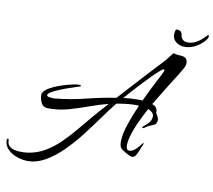

<svg xmlns="http://www.w3.org/2000/svg" viewBox="-186 -892 1301 1174"><g transform="rotate(10 464.5 -305.0)"><path d="M58 170Q27 170 -7 158.5Q-41 147 -65 123.5Q-89 100 -89 64Q-89 57 -83 57Q-77 57 -77 65Q-77 89 -64 101Q-51 113 -31.5 117.5Q-12 122 7 122Q18 122 28.5 121.5Q39 121 49 120Q107 112 156 83Q205 54 247 13Q289 -28 326.5 -73.5Q364 -119 399 -160Q443 -212 487 -260Q428 -245 369.5 -223.5Q311 -202 252.5 -185.5Q194 -169 132 -169H126Q96 -169 83.5 -193Q71 -217 71 -243Q71 -259 89 -274Q107 -289 134.5 -301.5Q162 -314 192.5 -323.5Q223 -333 249 -338.5Q275 -344 288 -344Q290 -344 295 -343.5Q300 -343 300 -340Q300 -339 299 -337.5Q298 -336 298 -335Q289 -332 267 -325Q245 -318 218 -308.5Q191 -299 165.5 -288Q140 -277 123.5 -266.5Q107 -256 107 -248Q107 -239 123 -237Q139 -235 145 -235Q150 -235 155 -235Q160 -235 164 -236Q254 -245 345.5 -268Q437 -291 528 -305L572 -354Q622 -409 671.5 -463Q721 -517 772 -571Q788 -587 799 -603Q810 -619 825 -635Q836 -629 850 -628.5Q864 -628 877.5 -626.5Q891 -625 900.5 -617.5Q910 -610 912 -592Q913 -581 909.5 -571Q906 -561 901 -553Q889 -531 876 -510Q863 -489 849 -468Q827 -432 801 -390.5Q775 -349 749 -305Q766 -299 775 -287.5Q784 -276 782 -257Q787 -249 793.5 -237Q800 -225 800 -215Q800 -190 783 -183Q766 -176 749 -168Q742 -165 732.5 -157.5Q723 -150 717 -150Q714 -150 714 -155Q714 -159 727 -168.5Q740 -178 753 -194Q766 -210 766 -231Q766 -246 755.5 -255.5Q745 -265 730 -271Q702 -219 678.5 -166.5Q655 -114 644 -65Q643 -57 641.5 -49Q640 -41 640 -33Q640 -23 643.5 -11.5Q647 0 660 0Q680 0 700 -19.5Q720 -39 730 -54Q734 -59 737.5 -61Q741 -63 739 -56Q738 -50 735.5 -45.5Q733 -41 730 -35Q726 -25 720 -8.5Q714 8 705 21Q696 34 683 34Q677 34 663 27.5Q649 21 636 13Q623 5 618 1Q606 -8 603 -20.5Q600 -33 600 -46Q600 -90 621 -153Q642 -216 671 -281Q665 -282 659.5 -282Q654 -282 649 -282Q620 -282 591 -278.5Q562 -275 533 -270Q498 -227 457 -169.5Q416 -112 370 -52.5Q324 7 273 57.5Q222 108 168 139Q114 170 58 170ZM568 -311Q613 -317 656 -317Q663 -317 670.5 -317Q678 -317 687 -316Q712 -370 736.5 -418Q761 -466 777 -497Q779 -502 782.5 -508.5Q786 -515 786 -521Q786 -527 784 -527Q777 -527 758.5 -511Q740 -495 714 -469Q688 -443 660.5 -413.5Q633 -384 608.5 -356.5Q584 -329 568 -311ZM881 -684Q852 -684 829.5 -701.5Q807 -719 807 -746Q807 -758 810 -770Q810 -772 811.5 -776Q813 -780 817 -780Q834 -780 842.5 -773Q851 -766 852 -755Q854 -736 865 -725Q876 -714 898 -714Q922 -714 942.5 -724Q963 -734 978 -747Q993 -760 1002 -770Q1011 -780 1013 -780Q1018 -780 1018 -775Q1018 -772 1017.5 -767.5Q1017 -763 1014 -758Q1005 -743 985 -725.5Q965 -708 938.5 -696Q912 -684 881 -684Z"/></g></svg>

Font: The Nautigal
Style: Bold
Weight: 700
Designer: Robert E. Leuschke
Foundry: Robert E. Leuschke
Version: Version 1.100; ttfautohint (v1.8.3)